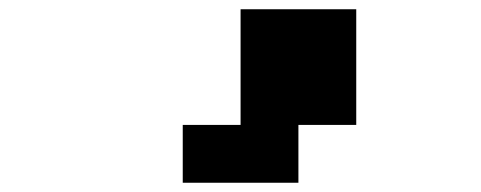

<svg xmlns="http://www.w3.org/2000/svg" viewBox="-20 -770 1040 415"><path d="M500 -750H750V-500H625V-375H375V-500H500Z"/></svg>

Font: Dogica
Style: Bold
Weight: 700
Monospace: yes
Designer: Roberto Mocci
Version: Version 001.000